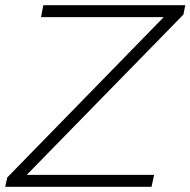

<svg xmlns="http://www.w3.org/2000/svg" viewBox="-26 -720 734 740"><path d="M681 -664 77 -46H568L558 0H-6L2 -36L605 -654H132L141 -700H688Z"/></svg>

Font: Idrija
Style: Italic
Weight: 300
Italic angle: -11.3°
Designer: Julieta Ulanovsky
Foundry: Julieta Ulanovsky
Version: Version 7.200